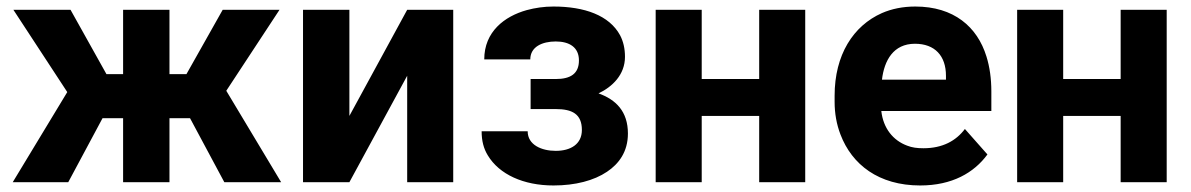

<svg xmlns="http://www.w3.org/2000/svg" viewBox="-20 -558 3648 588"><path d="M562 -196 667 0H841L673 -280L836 -528H662L551 -331H499V-528H357V-331H306L196 -528H21L186 -276L19 0H189L294 -196H357V0H499V-196Z M1227 -528 1050 -203V-528H908V0H1050L1227 -326V0H1368V-528Z M1762 -160C1762 -116 1727 -96 1682 -96C1639 -96 1596 -114 1596 -156H1455C1455 -127 1461 -103 1474 -82C1509 -24 1583 10 1675 10C1742 10 1799 -5 1839 -32C1875 -56 1903 -93 1903 -149C1903 -217 1866 -253 1813 -272C1855 -292 1894 -329 1894 -384C1894 -409 1889 -431 1879 -450C1846 -511 1770 -538 1675 -538C1646 -538 1619 -534 1593 -527C1525 -508 1463 -461 1463 -376H1604C1604 -415 1641 -431 1682 -431C1724 -431 1753 -413 1753 -373C1753 -332 1727 -316 1682 -316H1605V-224H1682C1732 -224 1762 -209 1762 -160Z M2446 0V-528H2305V-316H2129V-528H1988V0H2129V-203H2305V0Z M3004 -85 2935 -163C2908 -127 2867 -104 2808 -104C2789 -104 2773 -106 2758 -112C2715 -128 2685 -165 2679 -218H3016V-278C3016 -317 3011 -353 3001 -385C2973 -476 2901 -538 2783 -538C2745 -538 2711 -531 2681 -518C2593 -479 2536 -390 2536 -265V-246C2536 -211 2542 -177 2554 -146C2589 -54 2671 10 2798 10C2896 10 2963 -29 3004 -85ZM2877 -326V-314H2681C2688 -373 2716 -424 2782 -424C2843 -424 2877 -387 2877 -326Z M3553 0V-528H3412V-316H3236V-528H3095V0H3236V-203H3412V0Z"/></svg>

Font: Asimov
Style: Regular
Weight: 500
Designer: Google
Version: Version 2.000980; 2014